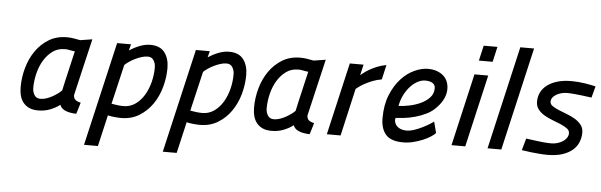

<svg xmlns="http://www.w3.org/2000/svg" viewBox="-55 -907 4138 1321"><g transform="rotate(5 2014.5 -247.0)"><path d="M552 -510Q529 -411 506 -314Q483 -217 460 -117Q460 -95 473.5 -84Q487 -73 510 -69Q505 -49 498.5 -29.5Q492 -10 486 10Q389 7 372 -42Q347 -22 308 -6Q269 10 223 10Q187 10 162 -1Q137 -12 120.5 -32Q104 -52 96.5 -79.5Q89 -107 89 -140Q89 -207 107.5 -273Q126 -339 162.5 -391.5Q199 -444 252.5 -476.5Q306 -509 377 -509Q403 -509 427.5 -504.5Q452 -500 469 -497ZM231 -71Q252 -71 274 -78.5Q296 -86 316 -97.5Q336 -109 352 -121Q368 -133 376 -142Q383 -173 389.5 -203.5Q396 -234 404 -266L439 -417L417 -420Q406 -422 393 -424.5Q380 -427 368 -426Q321 -426 285.5 -400Q250 -374 225.5 -333.5Q201 -293 188.5 -242Q176 -191 176 -142Q176 -114 189.5 -92.5Q203 -71 231 -71Z M724 -499H820L809 -456Q843 -478 880.5 -492.5Q918 -507 953 -507Q1021 -507 1052.5 -465Q1084 -423 1084 -357Q1084 -291 1065.5 -225Q1047 -159 1010.5 -106.5Q974 -54 920 -21Q866 12 796 12Q776 12 751.5 9.5Q727 7 704 2L654 218H558ZM942 -425Q923 -425 900.5 -418Q878 -411 856.5 -400.5Q835 -390 816.5 -377.5Q798 -365 786 -353L722 -80Q742 -76 764.5 -73.5Q787 -71 805 -71Q851 -71 887 -96.5Q923 -122 947.5 -163Q972 -204 984.5 -254Q997 -304 997 -354Q997 -382 983.5 -403.5Q970 -425 942 -425Z M1268 -499H1364L1353 -456Q1387 -478 1424.5 -492.5Q1462 -507 1497 -507Q1565 -507 1596.5 -465Q1628 -423 1628 -357Q1628 -291 1609.5 -225Q1591 -159 1554.5 -106.5Q1518 -54 1464 -21Q1410 12 1340 12Q1320 12 1295.5 9.5Q1271 7 1248 2L1198 218H1102ZM1486 -425Q1467 -425 1444.5 -418Q1422 -411 1400.5 -400.5Q1379 -390 1360.5 -377.5Q1342 -365 1330 -353L1266 -80Q1286 -76 1308.5 -73.5Q1331 -71 1349 -71Q1395 -71 1431 -96.5Q1467 -122 1491.5 -163Q1516 -204 1528.5 -254Q1541 -304 1541 -354Q1541 -382 1527.5 -403.5Q1514 -425 1486 -425Z M2164 -510Q2141 -411 2118 -314Q2095 -217 2072 -117Q2072 -95 2085.5 -84Q2099 -73 2122 -69Q2117 -49 2110.5 -29.5Q2104 -10 2098 10Q2001 7 1984 -42Q1959 -22 1920 -6Q1881 10 1835 10Q1799 10 1774 -1Q1749 -12 1732.5 -32Q1716 -52 1708.5 -79.5Q1701 -107 1701 -140Q1701 -207 1719.5 -273Q1738 -339 1774.5 -391.5Q1811 -444 1864.5 -476.5Q1918 -509 1989 -509Q2015 -509 2039.5 -504.5Q2064 -500 2081 -497ZM1843 -71Q1864 -71 1886 -78.5Q1908 -86 1928 -97.5Q1948 -109 1964 -121Q1980 -133 1988 -142Q1995 -173 2001.5 -203.5Q2008 -234 2016 -266L2051 -417L2029 -420Q2018 -422 2005 -424.5Q1992 -427 1980 -426Q1933 -426 1897.5 -400Q1862 -374 1837.5 -333.5Q1813 -293 1800.5 -242Q1788 -191 1788 -142Q1788 -114 1801.5 -92.5Q1815 -71 1843 -71Z M2331 -499H2426L2409 -425Q2414 -429 2429 -441Q2444 -453 2467 -466.5Q2490 -480 2519.5 -492Q2549 -504 2583 -510L2560 -409Q2525 -403 2495 -391Q2465 -379 2442.5 -366.5Q2420 -354 2405.5 -343Q2391 -332 2386 -328L2311 0H2216Z M2758 -73Q2785 -73 2815 -83.5Q2845 -94 2871.5 -107.5Q2898 -121 2918 -133.5Q2938 -146 2944 -151L2964 -74Q2955 -63 2933 -48.5Q2911 -34 2880.5 -21Q2850 -8 2814.5 1Q2779 10 2743 10Q2659 10 2623.5 -30.5Q2588 -71 2588 -144Q2588 -236 2616 -304.5Q2644 -373 2686 -418.5Q2728 -464 2777.5 -486.5Q2827 -509 2870 -509Q2906 -509 2933 -499Q2960 -489 2978.5 -472Q2997 -455 3006 -432Q3015 -409 3015 -382Q3015 -350 3001 -318Q2987 -286 2957 -254Q2928 -222 2889.5 -203Q2851 -184 2811 -173Q2771 -162 2735.5 -158Q2700 -154 2677 -153Q2673 -137 2677.5 -122.5Q2682 -108 2692.5 -97Q2703 -86 2720 -79.5Q2737 -73 2758 -73ZM2858 -427Q2835 -427 2809.5 -414.5Q2784 -402 2760.5 -378Q2737 -354 2718 -318.5Q2699 -283 2690 -237Q2723 -238 2764.5 -246.5Q2806 -255 2842.5 -272Q2879 -289 2903.5 -315.5Q2928 -342 2928 -380Q2928 -403 2909.5 -415Q2891 -427 2858 -427Z M3192 -499H3287L3172 0H3077ZM3238 -701H3333L3309 -596H3214Z M3490 -712H3585L3421 0H3326Z M4008 -410Q3977 -414 3947 -418Q3921 -421 3891.5 -424Q3862 -427 3839 -427Q3817 -427 3797.5 -421.5Q3778 -416 3763 -407Q3748 -398 3739 -385.5Q3730 -373 3730 -358Q3730 -340 3747.5 -328Q3765 -316 3791 -305Q3817 -294 3848 -282.5Q3879 -271 3905 -255.5Q3931 -240 3948.5 -218Q3966 -196 3966 -164Q3966 -129 3953 -97.5Q3940 -66 3912.5 -42.5Q3885 -19 3842.5 -5Q3800 9 3740 9Q3715 9 3684.5 6.5Q3654 4 3627 1Q3595 -3 3562 -8L3585 -90Q3618 -85 3651 -81Q3678 -77 3708 -74.5Q3738 -72 3759 -72Q3781 -72 3801.5 -78Q3822 -84 3838.5 -94.5Q3855 -105 3865 -120Q3875 -135 3875 -152Q3875 -171 3857.5 -184Q3840 -197 3813.5 -208.5Q3787 -220 3756 -231.5Q3725 -243 3698.5 -258.5Q3672 -274 3654.5 -296Q3637 -318 3637 -351Q3637 -384 3651 -413Q3665 -442 3693.5 -464Q3722 -486 3764 -498.5Q3806 -511 3863 -511Q3884 -511 3908 -509Q3932 -507 3955 -503.5Q3978 -500 3997.5 -496Q4017 -492 4029 -489Z"/></g></svg>

Font: Panefresco 600wt
Style: Italic
Weight: 600
Foundry: Campivisivi & Chank Co
Version: Version 1.000